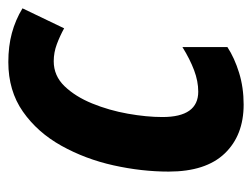

<svg xmlns="http://www.w3.org/2000/svg" viewBox="-117 -503 605 461"><g transform="rotate(90 185.5 -272.5)"><path d="M104 10Q66 10 34.5 1.5Q3 -7 -25 -24L23 -124Q41 -114 61 -106.5Q81 -99 102 -99Q137 -99 162 -125Q187 -151 203.5 -191.5Q220 -232 228 -277Q236 -322 236 -360Q236 -446 175 -446Q150 -446 123.5 -436Q97 -426 68 -408V-516Q94 -533 129.5 -544Q165 -555 206 -555Q280 -555 323.5 -509.5Q367 -464 367 -375Q367 -310 352 -242.5Q337 -175 305 -117.5Q273 -60 223 -25Q173 10 104 10Z"/></g></svg>

Font: Noto Sans Condensed
Style: Bold Italic
Weight: 700
Width: 3
Italic angle: -12°
Designer: Monotype Design Team
Foundry: Monotype Imaging Inc.
Version: Version 2.013; ttfautohint (v1.8.4.7-5d5b)